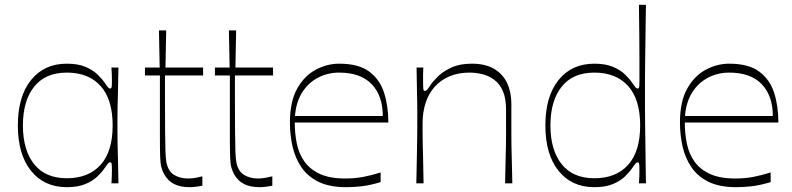

<svg xmlns="http://www.w3.org/2000/svg" viewBox="-20 -760 3283 796"><path d="M257 16Q163 16 108.5 -52Q54 -120 54 -240Q54 -360 108.5 -428Q163 -496 257 -496Q303 -496 334 -483Q365 -470 384 -451.5Q403 -433 413 -418Q424 -402 428 -397.5Q432 -393 437 -393Q442 -393 443 -400.5Q444 -408 444 -430Q444 -439 443.5 -452.5Q443 -466 442 -480H471Q470 -414 469 -376.5Q468 -339 467.5 -317.5Q467 -296 467 -280Q467 -264 467 -240Q467 -216 467 -200Q467 -184 467.5 -162.5Q468 -141 469 -103.5Q470 -66 471 0H442Q443 -14 443.5 -28Q444 -42 444 -53Q444 -73 443 -80Q442 -87 437 -87Q432 -87 428 -82.5Q424 -78 413 -62Q403 -47 384 -28.5Q365 -10 334 3Q303 16 257 16ZM257 -21Q347 -21 397 -76.5Q447 -132 447 -240Q447 -348 397 -403.5Q347 -459 257 -459Q168 -459 121.5 -400.5Q75 -342 75 -240Q75 -138 121.5 -79.5Q168 -21 257 -21Z M766 16Q729 16 703 3.5Q677 -9 661 -37Q653 -51 649 -66.5Q645 -82 644 -110Q643 -138 643 -190Q643 -227 643 -269.5Q643 -312 643 -350.5Q643 -389 643 -415.5Q643 -442 643 -447H581V-480H642L639 -634H669L666 -480H822V-447H664Q664 -421 664 -397Q664 -373 664 -352Q664 -267 664.5 -214Q665 -161 666 -131.5Q667 -102 670 -86Q678 -49 702.5 -34.5Q727 -20 759 -20Q776 -20 792 -23Q808 -26 819 -29V10Q812 11 797.5 13.5Q783 16 766 16Z M1056 16Q1019 16 993 3.5Q967 -9 951 -37Q943 -51 939 -66.5Q935 -82 934 -110Q933 -138 933 -190Q933 -227 933 -269.5Q933 -312 933 -350.5Q933 -389 933 -415.5Q933 -442 933 -447H871V-480H932L929 -634H959L956 -480H1112V-447H954Q954 -421 954 -397Q954 -373 954 -352Q954 -267 954.5 -214Q955 -161 956 -131.5Q957 -102 960 -86Q968 -49 992.5 -34.5Q1017 -20 1049 -20Q1066 -20 1082 -23Q1098 -26 1109 -29V10Q1102 11 1087.5 13.5Q1073 16 1056 16Z M1415 16Q1346 16 1301 -6Q1256 -28 1230 -66Q1204 -104 1193 -152Q1182 -200 1182 -252Q1182 -339 1212 -392.5Q1242 -446 1289 -471Q1336 -496 1386 -496Q1467 -496 1511 -463Q1555 -430 1572.5 -375Q1590 -320 1590 -252H1202Q1202 -207 1210.5 -165Q1219 -123 1242 -90.5Q1265 -58 1306 -39Q1347 -20 1411 -20Q1451 -20 1485.5 -26.5Q1520 -33 1558 -45V-5Q1515 8 1481 12Q1447 16 1415 16ZM1567 -279Q1567 -363 1521 -411Q1475 -459 1386 -459Q1338 -459 1297.5 -437.5Q1257 -416 1232 -375.5Q1207 -335 1203 -279Z M1706 0Q1708 -78 1708.5 -121.5Q1709 -165 1709.5 -189Q1710 -213 1710 -229.5Q1710 -246 1710 -270Q1710 -293 1710 -308.5Q1710 -324 1709.5 -342.5Q1709 -361 1708.5 -393Q1708 -425 1707 -480H1735Q1734 -464 1734 -451.5Q1734 -439 1734 -430Q1734 -400 1735 -391.5Q1736 -383 1741 -383Q1746 -383 1750.5 -387.5Q1755 -392 1765 -408Q1775 -423 1796 -443.5Q1817 -464 1851.5 -480Q1886 -496 1936 -496Q1992 -496 2028.5 -474.5Q2065 -453 2082.5 -415.5Q2100 -378 2100 -330Q2100 -286 2100 -256Q2100 -226 2100 -202Q2100 -178 2100.5 -152Q2101 -126 2102 -90.5Q2103 -55 2104 0H2074Q2075 -55 2076 -90.5Q2077 -126 2077.5 -151Q2078 -176 2078 -197Q2078 -218 2078 -243Q2078 -268 2078 -305Q2078 -352 2065 -382Q2052 -412 2030 -428.5Q2008 -445 1981.5 -452Q1955 -459 1927 -459Q1880 -459 1843.5 -443.5Q1807 -428 1782 -400Q1757 -372 1744.5 -333.5Q1732 -295 1732 -249Q1732 -224 1732 -207Q1732 -190 1732.5 -168Q1733 -146 1734 -107.5Q1735 -69 1736 0Z M2444 16Q2350 16 2295.5 -52Q2241 -120 2241 -240Q2241 -360 2295.5 -428Q2350 -496 2444 -496Q2490 -496 2521 -483Q2552 -470 2571 -451.5Q2590 -433 2600 -418Q2611 -402 2615 -397.5Q2619 -393 2624 -393Q2629 -393 2630 -400Q2631 -407 2631 -427Q2631 -462 2631 -510Q2631 -558 2630.5 -607Q2630 -656 2629.5 -692.5Q2629 -729 2629 -740H2658Q2657 -687 2656.5 -644Q2656 -601 2655.5 -564Q2655 -527 2654.5 -495Q2654 -463 2654 -433Q2654 -403 2654 -373Q2654 -343 2654 -312.5Q2654 -282 2654.5 -249Q2655 -216 2655.5 -178.5Q2656 -141 2656.5 -97Q2657 -53 2658 0H2629Q2630 -14 2630.5 -28Q2631 -42 2631 -53Q2631 -73 2630 -80Q2629 -87 2624 -87Q2619 -87 2615 -82.5Q2611 -78 2600 -62Q2590 -47 2571 -28.5Q2552 -10 2521 3Q2490 16 2444 16ZM2444 -21Q2534 -21 2584 -76.5Q2634 -132 2634 -240Q2634 -348 2584 -403.5Q2534 -459 2444 -459Q2355 -459 2308.5 -400.5Q2262 -342 2262 -240Q2262 -138 2308.5 -79.5Q2355 -21 2444 -21Z M3032 16Q2963 16 2918 -6Q2873 -28 2847 -66Q2821 -104 2810 -152Q2799 -200 2799 -252Q2799 -339 2829 -392.5Q2859 -446 2906 -471Q2953 -496 3003 -496Q3084 -496 3128 -463Q3172 -430 3189.5 -375Q3207 -320 3207 -252H2819Q2819 -207 2827.5 -165Q2836 -123 2859 -90.5Q2882 -58 2923 -39Q2964 -20 3028 -20Q3068 -20 3102.5 -26.5Q3137 -33 3175 -45V-5Q3132 8 3098 12Q3064 16 3032 16ZM3184 -279Q3184 -363 3138 -411Q3092 -459 3003 -459Q2955 -459 2914.5 -437.5Q2874 -416 2849 -375.5Q2824 -335 2820 -279Z"/></svg>

Font: Ojuju ExtraLight
Style: Regular
Weight: 200
Designer: Chisaokwu Joboson, Mirko Velimirovic
Foundry: Udi Foundry
Version: Version 1.000